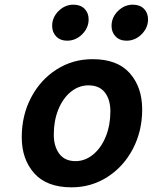

<svg xmlns="http://www.w3.org/2000/svg" viewBox="-20 -793 653 821"><path d="M73 -206Q73 -300 113 -376Q153 -452 222 -496Q291 -540 376 -540Q482 -540 535 -480Q588 -420 588 -325Q588 -232 548 -156Q508 -80 439 -36Q370 8 286 8Q180 8 126.5 -52Q73 -112 73 -206ZM452 -317Q452 -367 428.5 -397.5Q405 -428 358 -428Q317 -428 283 -400.5Q249 -373 229.5 -325Q210 -277 210 -218Q210 -167 233.5 -135.5Q257 -104 303 -104Q344 -104 378.5 -132.5Q413 -161 432.5 -209.5Q452 -258 452 -317ZM457 -682Q457 -719 484.5 -746Q512 -773 548 -773Q578 -773 595.5 -755.5Q613 -738 613 -710Q613 -674 585.5 -646.5Q558 -619 521 -619Q492 -619 474.5 -637Q457 -655 457 -682ZM203 -682Q203 -719 230.5 -746Q258 -773 294 -773Q324 -773 341.5 -755.5Q359 -738 359 -710Q359 -674 331.5 -646.5Q304 -619 267 -619Q238 -619 220.5 -637Q203 -655 203 -682Z"/></svg>

Font: Be Vietnam
Style: Bold Italic
Weight: 700
Italic angle: -9.66701°
Designer: Gabriel Lam
Foundry: TypeRant
Version: Version 3.000